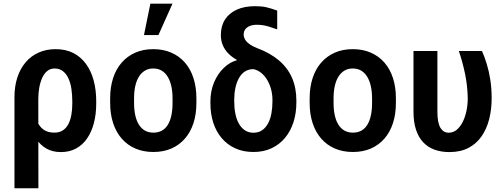

<svg xmlns="http://www.w3.org/2000/svg" viewBox="-20 -800 2680 1023"><path d="M57.1 203.1V-282.7Q57.1 -340.3 72.5 -387.5Q87.9 -434.6 116.7 -468.3Q145.5 -502 186 -520Q226.6 -538.1 276.4 -538.1Q330.1 -538.1 370.4 -517.6Q410.6 -497.1 438 -459.7Q465.3 -422.4 479 -371.6Q492.7 -320.8 492.7 -259.3V-249Q492.7 -192.4 480.5 -145Q468.3 -97.7 444.3 -62.7Q420.4 -27.8 385.3 -8.8Q350.1 10.3 304.7 10.3Q260.3 10.3 227.5 -8.3Q194.8 -26.9 172.9 -60.5Q150.9 -94.2 137.5 -140.1Q124 -186 117.7 -241.2Q119.6 -240.7 130.6 -234.6Q141.6 -228.5 152.3 -222.7Q163.1 -216.8 164.1 -216.8Q167.5 -181.2 178.7 -153.1Q189.9 -125 212.4 -109.1Q234.9 -93.3 269.5 -93.3Q295.9 -93.3 314.2 -105Q332.5 -116.7 343.8 -137.9Q355 -159.2 360.1 -187.5Q365.2 -215.8 365.2 -249V-259.3Q365.2 -295.4 360.4 -327.1Q355.5 -358.9 344.2 -383.1Q333 -407.2 314.9 -421.1Q296.9 -435.1 271 -435.1Q248 -435.1 231.7 -421.6Q215.3 -408.2 204.8 -385Q194.3 -361.8 189.2 -332.8Q184.1 -303.7 184.1 -272.5L184.6 203.1Z M566.9 -251.5V-276.4Q566.9 -335.9 582.8 -384.3Q598.6 -432.6 628.7 -466.8Q658.7 -501 700.9 -519.5Q743.2 -538.1 796.4 -538.1Q850.1 -538.1 892.6 -519.5Q935.1 -501 965.1 -466.8Q995.1 -432.6 1010.7 -384.3Q1026.4 -335.9 1026.4 -276.4V-251.5Q1026.4 -191.9 1010.7 -143.8Q995.1 -95.7 965.1 -61.3Q935.1 -26.9 892.8 -8.5Q850.6 9.8 797.4 9.8Q744.1 9.8 701.4 -8.5Q658.7 -26.9 628.7 -61.3Q598.6 -95.7 582.8 -143.8Q566.9 -191.9 566.9 -251.5ZM694.3 -276.4V-251.5Q694.3 -215.3 700.7 -186Q707 -156.7 720 -136Q732.9 -115.2 752.2 -104.2Q771.5 -93.3 797.4 -93.3Q823.2 -93.3 842.8 -104.2Q862.3 -115.2 874.8 -136Q887.2 -156.7 893.3 -186Q899.4 -215.3 899.4 -251.5V-276.4Q899.4 -312 892.8 -341.1Q886.2 -370.1 873.5 -391.1Q860.8 -412.1 841.6 -423.6Q822.3 -435.1 796.4 -435.1Q771 -435.1 752 -423.6Q732.9 -412.1 720 -391.1Q707 -370.1 700.7 -341.1Q694.3 -312 694.3 -276.4ZM747.1 -613.3 781.2 -780.3H898.9L824.2 -613.3Z M1156.7 -612.8Q1156.7 -661.1 1178.7 -695.6Q1200.7 -730 1241.5 -748.5Q1282.2 -767.1 1339.4 -767.1Q1375 -767.1 1399.7 -761.2Q1424.3 -755.4 1457 -743.7V-643.6Q1439.9 -649.9 1410.4 -658.9Q1380.9 -668 1349.1 -668Q1326.7 -668 1311 -661.6Q1295.4 -655.3 1286.9 -643.8Q1278.3 -632.3 1278.3 -615.7Q1278.3 -607.9 1281.2 -599.1Q1284.2 -590.3 1291.7 -580.8Q1299.3 -571.3 1313.7 -561.8Q1328.1 -552.2 1351.6 -543Q1420.4 -517.1 1466.6 -477.8Q1512.7 -438.5 1535.9 -385.3Q1559.1 -332 1559.1 -264.2V-253.9Q1559.1 -197.8 1543.9 -149.9Q1528.8 -102.1 1499.3 -66.2Q1469.7 -30.3 1427.2 -10.3Q1384.8 9.8 1330.6 9.8Q1275.9 9.8 1233.2 -9.8Q1190.4 -29.3 1160.9 -64.5Q1131.3 -99.6 1116.2 -146.7Q1101.1 -193.8 1101.1 -249V-258.8Q1101.1 -314.9 1120.4 -360.8Q1139.6 -406.7 1171.9 -437.7Q1204.1 -468.8 1241.7 -479L1240.7 -481.9Q1215.8 -495.6 1196.8 -514.9Q1177.7 -534.2 1167.2 -558.8Q1156.7 -583.5 1156.7 -612.8ZM1228 -269V-259.3Q1228 -225.1 1233.9 -195.1Q1239.7 -165 1252.4 -142.1Q1265.1 -119.1 1284.4 -106Q1303.7 -92.8 1330.6 -92.8Q1357.4 -92.8 1376.5 -106Q1395.5 -119.1 1408 -142.1Q1420.4 -165 1426 -195.1Q1431.6 -225.1 1431.6 -259.3V-269Q1431.6 -295.9 1424.8 -322.5Q1418 -349.1 1405 -371.8Q1392.1 -394.5 1373.3 -410.4Q1354.5 -426.3 1330.6 -431.6Q1303.7 -431.6 1284.4 -418.7Q1265.1 -405.8 1252.7 -383.1Q1240.2 -360.4 1234.1 -331.1Q1228 -301.8 1228 -269Z M1629.9 -251.5V-276.4Q1629.9 -335.9 1645.8 -384.3Q1661.6 -432.6 1691.7 -466.8Q1721.7 -501 1763.9 -519.5Q1806.2 -538.1 1859.4 -538.1Q1913.1 -538.1 1955.6 -519.5Q1998 -501 2028.1 -466.8Q2058.1 -432.6 2073.7 -384.3Q2089.4 -335.9 2089.4 -276.4V-251.5Q2089.4 -191.9 2073.7 -143.8Q2058.1 -95.7 2028.1 -61.3Q1998 -26.9 1955.8 -8.5Q1913.6 9.8 1860.4 9.8Q1807.1 9.8 1764.4 -8.5Q1721.7 -26.9 1691.7 -61.3Q1661.6 -95.7 1645.8 -143.8Q1629.9 -191.9 1629.9 -251.5ZM1757.3 -276.4V-251.5Q1757.3 -215.3 1763.7 -186Q1770 -156.7 1783 -136Q1795.9 -115.2 1815.2 -104.2Q1834.5 -93.3 1860.4 -93.3Q1886.2 -93.3 1905.8 -104.2Q1925.3 -115.2 1937.7 -136Q1950.2 -156.7 1956.3 -186Q1962.4 -215.3 1962.4 -251.5V-276.4Q1962.4 -312 1955.8 -341.1Q1949.2 -370.1 1936.5 -391.1Q1923.8 -412.1 1904.5 -423.6Q1885.3 -435.1 1859.4 -435.1Q1834 -435.1 1814.9 -423.6Q1795.9 -412.1 1783 -391.1Q1770 -370.1 1763.7 -341.1Q1757.3 -312 1757.3 -276.4Z M2183.1 -528.3H2310.5V-204.1Q2310.5 -173.3 2314.9 -151.9Q2319.3 -130.4 2327.6 -117.4Q2335.9 -104.5 2346.7 -98.6Q2357.4 -92.8 2369.6 -92.8Q2394.5 -92.8 2413.6 -108.6Q2432.6 -124.5 2445.8 -151.1Q2459 -177.7 2465.6 -210.2Q2472.2 -242.7 2472.2 -275.4Q2471.2 -341.3 2458.3 -404.5Q2445.3 -467.8 2424.8 -528.3H2547.9Q2561.5 -498.5 2573.2 -460.2Q2585 -421.9 2592.3 -376Q2599.6 -330.1 2599.6 -275.9Q2599.6 -216.8 2586.4 -165Q2573.2 -113.3 2545.9 -73.7Q2518.6 -34.2 2476.1 -12Q2433.6 10.3 2374.5 10.3Q2331.1 10.3 2295.7 -2.4Q2260.3 -15.1 2235.4 -41.3Q2210.4 -67.4 2196.8 -108.2Q2183.1 -148.9 2183.1 -205.1Z"/></svg>

Font: Roboto SemiCondensed SemiBold
Style: Regular
Weight: 600
Width: 4
Designer: Christian Robertson
Foundry: Google
Version: Version 3.009; 2024